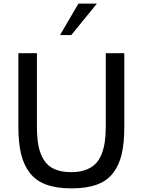

<svg xmlns="http://www.w3.org/2000/svg" viewBox="-20 -1012 776 1046"><path d="M369.1 14.2Q288.1 14.2 232.4 -6.1Q176.8 -26.4 143.1 -69.3Q109.4 -112.3 94.7 -173.6Q80.1 -234.9 80.1 -321.8V-722.2H181.2V-321.8Q181.2 -260.7 189.7 -217.5Q198.2 -174.3 218.8 -140.9Q239.3 -107.4 276.4 -90.8Q313.5 -74.2 368.2 -74.2Q411.6 -74.2 444.3 -85.7Q477.1 -97.2 498.3 -117.7Q519.5 -138.2 532.5 -169.7Q545.4 -201.2 550.8 -237.8Q556.2 -274.4 556.2 -321.8V-722.2H657.2V-321.8Q657.2 -233.9 643.3 -173.3Q629.4 -112.8 596.2 -69.6Q563 -26.4 507.3 -6.1Q451.7 14.2 369.1 14.2ZM507.8 -992.2 368.2 -820.8H307.1L407.2 -992.2Z"/></svg>

Font: Perun
Style: Regular
Weight: 400
Version: Version 1.0000